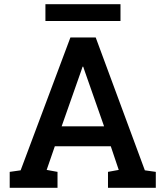

<svg xmlns="http://www.w3.org/2000/svg" viewBox="-20 -888 783 908"><path d="M25.9 0V-75.2L77.6 -82.5L313 -710.9H432.6L665 -82.5L716.8 -75.2V0H490.7V-75.2L541.5 -84.5L503.9 -196.3H239.3L200.7 -84.5L252 -75.2V0ZM271.5 -290.5H472.2L379.9 -553.7L373.5 -572.8H370.6L363.8 -552.7ZM194.8 -788.6V-868.2H549.8V-788.6Z"/></svg>

Font: Roboto Slab LO Medium
Style: Regular
Weight: 500
Designer: Google
Version: Version 2.000